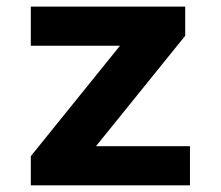

<svg xmlns="http://www.w3.org/2000/svg" viewBox="-20 -554 660 574"><path d="M533.7 -534.2V-447.1L242.9 -87.1L220.8 -117H547.9V0H72.1V-87.1L362.8 -447.1L391.3 -417.2H72.1V-534.2Z"/></svg>

Font: Monaspace Neon Var ExtraLight
Style: Regular
Weight: 200
Designer: Riley Cran and the Lettermatic Team
Version: Version 1.200 (Monaspace Neon Var)